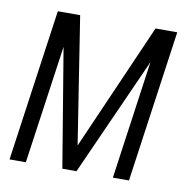

<svg xmlns="http://www.w3.org/2000/svg" viewBox="-63 -555 598 616"><g transform="rotate(10 236.5 -247.5)"><path d="M7.1 0 77.1 -495H149.9L214.4 -81.9L395.5 -495H466.2L396.2 0H343.8L398.1 -385.8L225.2 0H179.1L115.1 -385.8L60.2 0Z"/></g></svg>

Font: Alumni Sans Thin
Style: Italic
Weight: 100
Italic angle: -8°
Designer: Robert E. Leuschke
Foundry: Robert E. Leuschke
Version: Version 1.016